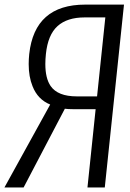

<svg xmlns="http://www.w3.org/2000/svg" viewBox="-22 -830 576 850"><path d="M-2.4 0 200.2 -367.2Q145 -389.6 122.1 -448.2Q105 -490.2 105 -546.4Q105 -567.4 107.4 -590.8Q131.3 -809.6 355 -809.6H526.9L441.9 0H365.2L401.4 -346.7H299.3Q279.8 -346.7 265.1 -348.6L82.5 0ZM317.9 -403.3H407.7L444.3 -752.9H352.5Q275.4 -752.9 232.7 -714.4Q189.9 -675.8 181.2 -590.8Q178.7 -567.4 178.7 -546.4Q178.7 -483.4 202.1 -449.2Q233.9 -403.3 317.9 -403.3Z"/></svg>

Font: Oswald
Style: Light
Weight: 300
Designer: Vernon Adams
Foundry: Vernon Adams
Version: 3.0; ttfautohint (v0.95.6-bc232) -l 8 -r 50 -G 200 -x 0 -w "